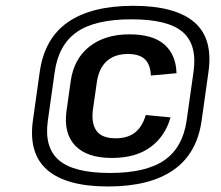

<svg xmlns="http://www.w3.org/2000/svg" viewBox="-20 -866 771 671"><path d="M370.8 -314Q284 -314 242.8 -357Q201.6 -400.1 212.6 -479.6L227.1 -582.3Q238.1 -660.4 292.5 -703.2Q347 -746 432.2 -746Q514.1 -746 554.6 -710.4Q595 -674.7 596.9 -610.1L507.3 -602Q505.8 -639.4 486.9 -658.4Q468 -677.3 426.7 -677.3Q381 -677.3 353.1 -652.4Q325.3 -627.5 318.3 -577.7L304.9 -484.2Q298.4 -435.4 317.1 -409Q335.8 -382.7 384.4 -382.7Q426.1 -382.7 451.8 -402.8Q477.4 -423 489.4 -464L576.1 -455.8Q557 -389.2 505.6 -351.6Q454.1 -314 370.8 -314ZM357.7 -214.3Q212.3 -214.3 145.6 -271.7Q78.9 -329.2 95 -445.1L118.9 -614.9Q135.5 -732.3 218 -789Q300.5 -845.7 445.9 -845.7Q591.3 -845.7 658.3 -789Q725.2 -732.3 708.6 -614.9L684.7 -445.1Q668.6 -329.2 585.9 -271.7Q503.1 -214.3 357.7 -214.3ZM364.2 -261.5Q490.5 -261.5 554.7 -306.2Q618.8 -350.8 632.3 -445.1L656.3 -614.9Q669.8 -709.7 618.5 -754.1Q567.1 -798.5 439.4 -798.5Q312.1 -798.5 248.5 -754.1Q184.8 -709.7 171.3 -614.9L147.3 -445.1Q133.8 -350.8 185.9 -306.2Q237.9 -261.5 364.2 -261.5Z"/></svg>

Font: Pathway Extreme 8pt Thin
Style: Italic
Weight: 100
Italic angle: -8°
Designer: Eduardo Rodriguez Tunni
Foundry: Eduardo Rodriguez Tunni
Version: Version 1.000